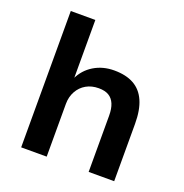

<svg xmlns="http://www.w3.org/2000/svg" viewBox="-127 -819 896 933"><g transform="rotate(20 321.0 -352.5)"><path d="M82 0V-705H209V-400H206Q229 -450 275 -478Q321 -506 380 -506Q441 -506 481.5 -483.5Q522 -461 542.5 -414.5Q563 -368 563 -296V0H431V-291Q431 -327 421 -351Q411 -375 391 -387Q371 -399 339 -399Q302 -399 274 -383Q246 -367 230 -338Q214 -309 214 -273V0Z"/></g></svg>

Font: Nunito Sans 9pt
Style: Bold
Weight: 700
Version: Version 3.101;gftools[0.9.27]